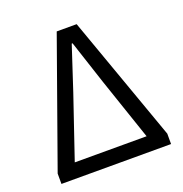

<svg xmlns="http://www.w3.org/2000/svg" viewBox="-120 -762 828 869"><g transform="rotate(-20 294.0 -328.0)"><path d="M30 0V-50L246 -656H342L558 -50V0ZM120 -71H466L364 -371L295 -581H291L222 -371Z"/></g></svg>

Font: CV Source Sans
Style: Regular
Weight: 400
Designer: Paul D. Hunt
Foundry: Adobe Systems Incorporated
Version: Version 3.001